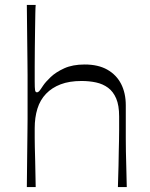

<svg xmlns="http://www.w3.org/2000/svg" viewBox="-20 -760 611 780"><path d="M89 0Q90 -83 90.5 -136.5Q91 -190 91.5 -222.5Q92 -255 92 -276Q92 -297 92 -313.5Q92 -330 92 -353Q92 -384 92 -407Q92 -430 92 -454Q92 -478 91.5 -512.5Q91 -547 90.5 -601Q90 -655 89 -740H125Q124 -731 123.5 -704.5Q123 -678 122.5 -642Q122 -606 121.5 -566Q121 -526 121 -490.5Q121 -455 121 -430Q121 -402 122.5 -393.5Q124 -385 130 -385Q135 -385 139.5 -390Q144 -395 155 -412Q165 -427 186 -447Q207 -467 241 -482.5Q275 -498 324 -498Q379 -498 416 -477Q453 -456 472 -419Q491 -382 491 -332Q491 -288 491 -256Q491 -224 491 -198Q491 -172 491.5 -145Q492 -118 493 -84Q494 -50 495 0H459Q461 -53 461.5 -87.5Q462 -122 462.5 -145.5Q463 -169 463.5 -188.5Q464 -208 464 -231Q464 -254 464 -287Q464 -332 452 -360Q440 -388 419 -403.5Q398 -419 370.5 -425Q343 -431 311 -431Q262 -431 226.5 -417.5Q191 -404 167 -379Q143 -354 132 -318.5Q121 -283 121 -239Q121 -215 121 -199Q121 -183 121.5 -162Q122 -141 123 -103.5Q124 -66 125 0Z"/></svg>

Font: Ojuju ExtraLight
Style: Regular
Weight: 400
Version: Version 1.000